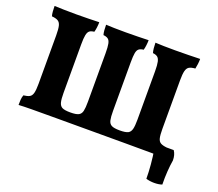

<svg xmlns="http://www.w3.org/2000/svg" viewBox="-138 -873 1410 1243"><g transform="rotate(20 567.0 -251.0)"><path d="M37 3Q37 -16 38 -32.5Q39 -49 45 -66Q72 -69 86.5 -77Q101 -85 106.5 -106.5Q112 -128 112 -170V-504Q112 -547 106.5 -569Q101 -591 86 -599.5Q71 -608 44 -610Q40 -622 38.5 -641.5Q37 -661 37 -679Q62 -678 101.5 -677Q141 -676 187 -676Q231 -676 272 -677Q313 -678 345 -679Q345 -662 342.5 -642.5Q340 -623 336 -610Q315 -608 304 -599.5Q293 -591 288.5 -569Q284 -547 284 -504V-170Q284 -128 289.5 -106Q295 -84 311 -75Q328 -66 368 -66Q408 -66 425 -75Q442 -84 447 -106Q452 -128 452 -170V-504Q452 -547 447.5 -569Q443 -591 431.5 -599.5Q420 -608 399 -610Q395 -622 393.5 -641.5Q392 -661 392 -679Q440 -676 528 -676Q571 -676 612.5 -677Q654 -678 685 -679Q685 -662 682.5 -642.5Q680 -623 676 -610Q656 -608 644.5 -599.5Q633 -591 629 -569Q625 -547 625 -504V-170Q625 -128 630 -106Q635 -84 652 -75Q669 -66 709 -66Q748 -66 766 -75Q782 -84 787.5 -106Q793 -128 793 -170V-504Q793 -547 788 -569Q783 -591 771.5 -599.5Q760 -608 740 -610Q736 -622 734 -641.5Q732 -661 732 -679Q780 -676 868 -676Q914 -676 960.5 -677Q1007 -678 1040 -679Q1040 -662 1037.5 -642.5Q1035 -623 1032 -610Q1004 -608 990 -599.5Q976 -591 970.5 -569Q965 -547 965 -504V-170Q965 -128 970 -107Q975 -86 989.5 -77.5Q1004 -69 1032 -66Q1040 -36 1040 3Q1014 1 949.5 0.5Q885 0 774 0H296Q184 0 125.5 0.5Q67 1 37 3ZM978 169Q978 125 973.5 72.5Q969 20 960 -33L1001 -66H1081Q1099 -40 1099 -1Q1093 34 1090 78Q1087 122 1088 169Q1065 177 1034 177Q1003 177 978 169Z"/></g></svg>

Font: Vollkorn ExtraBold
Style: Regular
Weight: 800
Designer: Friedrich Althausen
Foundry: Friedrich Althausen
Version: Version 5.000; ttfautohint (v1.8.3)